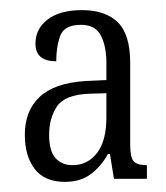

<svg xmlns="http://www.w3.org/2000/svg" viewBox="-20 -739 328 379"><path d="M108 -380Q68 -380 48.5 -405.5Q29 -431 29 -473Q29 -520 58 -547.5Q87 -575 148 -579L190 -581V-615Q190 -648 179 -669Q168 -690 140 -690Q107 -690 99 -668.5Q91 -647 91 -618Q50 -618 50 -653Q50 -682 74 -700.5Q98 -719 142 -719Q188 -719 212.5 -695Q237 -671 237 -615V-453Q237 -429 243.5 -421Q250 -413 270 -413V-386H205L197 -435H193Q180 -411 159.5 -395.5Q139 -380 108 -380ZM123 -413Q153 -413 171.5 -437Q190 -461 190 -507V-555L156 -554Q108 -552 92.5 -529Q77 -506 77 -473Q77 -441 89.5 -427Q102 -413 123 -413Z"/></svg>

Font: Noto Serif Tamil ExtraCondensed Light
Style: Regular
Weight: 300
Width: 2
Designer: Indian Type Foundry, Tom Grace, and the Monotype Design Team
Foundry: Monotype Imaging Inc.
Version: Version 2.004; ttfautohint (v1.8.4.7-5d5b)